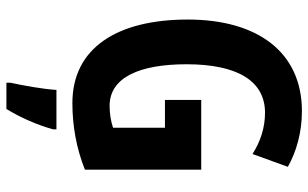

<svg xmlns="http://www.w3.org/2000/svg" viewBox="-206 -558 985 614"><g transform="rotate(90 287.0 -251.5)"><path d="M300 -402V-286H389V-120C368 -113 344 -109 319 -109C228 -109 186 -205 186 -355C186 -517 239 -606 341 -606C388 -606 432 -592 473 -566L514 -679C466 -706 405 -724 336 -724C147 -724 43 -582 43 -359C43 -133 134 10 310 10C384 10 455 -3 523 -30V-402ZM394 72V61H268C266 101 253 173 245 208V221H329C356 177 380 123 394 72Z"/></g></svg>

Font: Noto Sans Georgian ExtraCondensed Bold
Style: Regular
Weight: 700
Width: 2
Designer: Monotype Design Team, Akaki Razmadze
Foundry: Google LLC
Version: Version 2.005